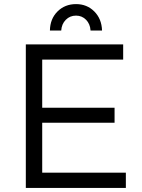

<svg xmlns="http://www.w3.org/2000/svg" viewBox="-20 -917 691 937"><path d="M106 0ZM106 -700.2H581.1V-626H186V-391.1H539.1V-317.9H186V-74.2H594.2V0H106ZM223.6 -768.1Q224.6 -825.2 260.7 -861.1Q296.9 -897 351.1 -897Q404.3 -897 440.2 -861.1Q476.1 -825.2 478 -768.1H421.9Q419.9 -800.3 399.9 -820.6Q379.9 -840.8 351.1 -840.8Q321.3 -840.8 301 -820.3Q280.8 -799.8 278.8 -768.1Z"/></svg>

Font: Argentum Sans Light
Style: Regular
Weight: 300
Designer: Julieta Ulanovsky (Modified by Cristiano Sobral)
Foundry: Julieta Ulanovsky
Version: Version 1.000; ttfautohint (v1.5.65-e2d9)